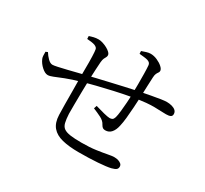

<svg xmlns="http://www.w3.org/2000/svg" viewBox="-154 -988 1308 1226"><g transform="rotate(30 500.0 -375.5)"><path d="M548 12Q476 12 426 -0.5Q376 -13 349.5 -44.5Q323 -76 321 -132Q320 -162 319.5 -207Q319 -252 319 -304Q319 -356 318 -407Q319 -467 318.5 -517.5Q318 -568 316 -592Q315 -614 309.5 -621Q304 -628 292 -633Q281 -637 265 -639Q249 -641 234 -642L233 -663Q248 -668 264 -672Q280 -676 300 -676Q314 -676 331 -670.5Q348 -665 364 -656.5Q380 -648 390.5 -637.5Q401 -627 401 -617Q401 -608 397 -601.5Q393 -595 388.5 -585.5Q384 -576 382 -556Q380 -535 378.5 -499Q377 -463 375 -421Q374 -375 373 -326.5Q372 -278 372 -236.5Q372 -195 372 -170Q374 -130 380 -106Q386 -82 402.5 -70.5Q419 -59 450 -54.5Q481 -50 532 -50Q593 -50 639 -56.5Q685 -63 715.5 -69Q746 -75 762 -75Q779 -75 792.5 -70.5Q806 -66 814 -58.5Q822 -51 822 -39Q822 -25 812.5 -17.5Q803 -10 780 -4Q751 3 688.5 7.5Q626 12 548 12ZM130 -316Q110 -316 85.5 -338Q61 -360 49 -388Q45 -397 44.5 -410.5Q44 -424 44 -438L59 -444Q71 -424 89 -406Q107 -388 124 -388Q134 -388 161.5 -394Q189 -400 224 -408.5Q259 -417 292.5 -425.5Q326 -434 348 -439Q368 -444 407 -453.5Q446 -463 495 -474Q544 -485 593 -496.5Q642 -508 682 -516Q729 -525 768 -532.5Q807 -540 835 -544Q863 -548 876 -548Q896 -548 914 -543Q932 -538 942.5 -528Q953 -518 953 -502Q953 -488 942 -482.5Q931 -477 910 -477Q891 -477 870.5 -478Q850 -479 825 -479.5Q800 -480 765 -477Q721 -473 663 -462.5Q605 -452 545 -438.5Q485 -425 433 -412Q381 -399 348 -389Q276 -369 233.5 -352Q191 -335 168 -325.5Q145 -316 130 -316ZM625 -194Q615 -194 607.5 -198Q600 -202 592 -216Q581 -239 552 -253.5Q523 -268 493 -280L500 -302Q533 -292 565 -284Q597 -276 610 -276Q621 -276 629 -280.5Q637 -285 642 -301Q647 -319 650.5 -351Q654 -383 656.5 -419Q659 -455 659 -484Q660 -514 660 -554Q660 -594 659.5 -631Q659 -668 657 -691Q656 -712 631 -719Q620 -722 605 -723.5Q590 -725 571 -727L570 -747Q587 -753 603 -758Q619 -763 633 -763Q657 -763 682 -752Q707 -741 723.5 -726Q740 -711 740 -698Q740 -690 735 -683.5Q730 -677 725.5 -667.5Q721 -658 720 -640Q718 -611 717 -572.5Q716 -534 714 -489Q712 -452 709.5 -410Q707 -368 703 -330.5Q699 -293 693 -268Q686 -234 669 -214Q652 -194 625 -194Z"/></g></svg>

Font: Noto Serif HK ExtraLight
Style: Regular
Weight: 400
Version: Version 2.002-H1;hotconv 1.1.0;makeotfexe 2.6.0